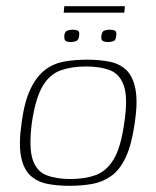

<svg xmlns="http://www.w3.org/2000/svg" viewBox="-20 -596 505 621"><path d="M204 5Q165 5 132.5 -1.5Q100 -8 78 -28.5Q56 -49 48 -90Q40 -131 50 -199Q59 -268 79 -309Q99 -350 126.5 -370.5Q154 -391 188 -397Q222 -403 262 -403Q301 -403 334 -396.5Q367 -390 388.5 -369.5Q410 -349 418 -308Q426 -267 416 -199Q406 -129 387 -88Q368 -47 340 -27Q312 -7 278 -1Q244 5 204 5ZM207 -17Q254 -17 289 -29.5Q324 -42 347.5 -80.5Q371 -119 382 -199Q394 -279 381 -317.5Q368 -356 336.5 -368.5Q305 -381 258 -381Q212 -381 176.5 -368.5Q141 -356 118 -317.5Q95 -279 83 -199Q73 -119 85.5 -80.5Q98 -42 130 -29.5Q162 -17 207 -17ZM329 -460Q321 -460 313.5 -463Q306 -466 308 -481Q310 -495 318.5 -497.5Q327 -500 335 -500Q343 -500 350.5 -497.5Q358 -495 356 -481Q355 -466 347 -463Q339 -460 329 -460ZM210 -460Q199 -460 193 -463Q187 -466 188 -482Q190 -495 199 -497.5Q208 -500 215 -500Q223 -500 230.5 -497.5Q238 -495 236 -482Q235 -467 227 -463.5Q219 -460 210 -460ZM186 -555 188 -576H384L382 -555Z"/></svg>

Font: Genos Thin ExtraLight
Style: Italic
Weight: 250
Italic angle: -8°
Version: Version 1.010